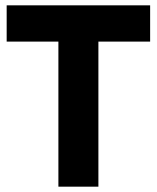

<svg xmlns="http://www.w3.org/2000/svg" viewBox="-20 -700 588 720"><path d="M349 -544V0H199V-544H5V-680H543V-544Z"/></svg>

Font: Puffins on Iceburgs(2)
Style: on-Iceburgs-Bold
Weight: 700
Version: Version 1.0